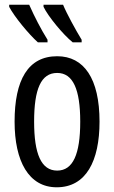

<svg xmlns="http://www.w3.org/2000/svg" viewBox="-20 -786 485 816"><path d="M248 -766H165V-757C184 -717 248 -639 289 -606H327V-617C302 -658 263 -729 248 -766ZM104 -766H19V-757C41 -715 102 -641 141 -606H182V-617C154 -662 128 -712 104 -766ZM403 -269C403 -452 337 -547 223 -547C99 -547 42 -446 42 -269C42 -101 102 10 221 10C346 10 403 -102 403 -269ZM125 -269C125 -407 154 -476 223 -476C290 -476 321 -407 321 -269C321 -130 290 -61 223 -61C155 -61 125 -132 125 -269Z"/></svg>

Font: Noto Sans UI Condensed
Style: Regular
Weight: 400
Width: 3
Designer: Monotype Design Team
Foundry: Monotype Imaging Inc.
Version: Version 1.901